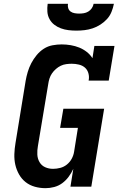

<svg xmlns="http://www.w3.org/2000/svg" viewBox="-20 -975 640 1003"><path d="M218 8Q189 8 162 0.5Q135 -7 114 -23.5Q93 -40 79.5 -64Q66 -88 60 -114.5Q54 -141 55 -170Q56 -199 61 -228L114 -553Q118 -576 125 -599.5Q132 -623 143.5 -645Q155 -667 171.5 -687Q188 -707 209 -720.5Q230 -734 254.5 -738.5Q279 -743 302 -743Q326 -743 349.5 -739Q373 -735 394 -726.5Q415 -718 433 -704Q451 -690 463 -671L473 -735H578L548 -554H443Q447 -573 442 -591.5Q437 -610 424 -621.5Q411 -633 392.5 -637.5Q374 -642 355 -642Q341 -642 326 -640Q311 -638 297.5 -631.5Q284 -625 272 -614.5Q260 -604 251.5 -591.5Q243 -579 238.5 -565Q234 -551 232 -536L178 -212Q174 -190 175 -168Q176 -146 186.5 -128Q197 -110 216 -101.5Q235 -93 257 -93Q276 -93 295 -98Q314 -103 329.5 -115.5Q345 -128 354.5 -145.5Q364 -163 367 -182L387 -307H294L311 -407H524L457 0H348L363 -93Q353 -71 338.5 -51.5Q324 -32 305 -18Q286 -4 263 2Q240 8 218 8ZM379 -815Q358 -815 337.5 -817.5Q317 -820 298 -827Q279 -834 263.5 -846Q248 -858 238.5 -875.5Q229 -893 227.5 -913.5Q226 -934 229 -955H335Q333 -943 336.5 -932Q340 -921 349 -914.5Q358 -908 370 -906Q382 -904 393 -904Q406 -904 418 -906Q430 -908 441 -914.5Q452 -921 459.5 -932Q467 -943 469 -955H575Q571 -934 562.5 -913Q554 -892 539 -875.5Q524 -859 504.5 -846.5Q485 -834 464 -827Q443 -820 421.5 -817.5Q400 -815 379 -815Z"/></svg>

Font: Iosevka Slab Extended Oblique
Style: Bold
Weight: 700
Width: 7
Italic angle: -9°
Monospace: yes
Designer: Belleve Invis
Foundry: Belleve Invis
Version: Version 11.1.1; ttfautohint (v1.8.3)